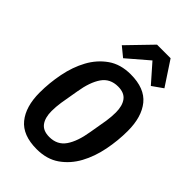

<svg xmlns="http://www.w3.org/2000/svg" viewBox="-280 -1049 1160 1160"><g transform="rotate(45 300.0 -468.5)"><path d="M457 -949 559 -794 491 -746 389 -862 254 -746 193 -796 341 -949ZM273 12Q154 12 99 -55.5Q44 -123 44 -243Q44 -325 60.5 -408.5Q77 -492 113.5 -559Q150 -626 209.5 -668Q269 -710 356 -710Q475 -710 530 -642.5Q585 -575 585 -455Q585 -373 568.5 -289.5Q552 -206 515.5 -139Q479 -72 419.5 -30Q360 12 273 12ZM275 -94Q343 -94 378.5 -145.5Q414 -197 429 -290L449 -407Q455 -447 455 -483Q455 -540 431 -572Q407 -604 354 -604Q286 -604 250.5 -552.5Q215 -501 200 -408L180 -291Q174 -250 174 -215Q174 -158 198 -126Q222 -94 275 -94Z"/></g></svg>

Font: IBM Plex Mono SemiBold
Style: Italic
Weight: 600
Italic angle: -9°
Monospace: yes
Designer: Mike Abbink, Paul van der Laan, Pieter van Rosmalen
Foundry: Bold Monday
Version: Version 2.3